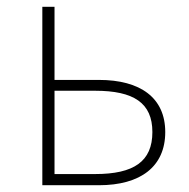

<svg xmlns="http://www.w3.org/2000/svg" viewBox="-20 -547 558 567"><path d="M105 0H272C395 0 468 -55 468 -157C468 -258 395 -311 272 -311H141V-527H105ZM141 -33V-279H261C375 -279 430 -243 430 -157C430 -70 375 -33 261 -33Z"/></svg>

Font: Noto Sans CJK HK Thin
Style: Regular
Weight: 100
Designer: Ryoko NISHIZUKA 西塚涼子 (kana, bopomofo & ideographs); Paul D. Hunt (Latin, Greek & Cyrillic); Sandoll Communications 산돌커뮤니
Foundry: Adobe
Version: Version 2.004;hotconv 1.0.118;makeotfexe 2.5.65603